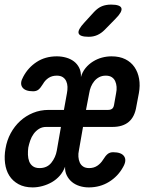

<svg xmlns="http://www.w3.org/2000/svg" viewBox="-46 -805 666 835"><path d="M232 -327 245 -399Q248 -414 247.5 -427.5Q247 -441 242 -452Q237 -463 227 -469.5Q217 -476 201 -476Q180 -476 165 -466Q150 -456 141 -440Q130 -422 121 -415Q112 -408 98 -408Q63 -408 51 -425.5Q39 -443 55 -471Q76 -511 113.5 -535.5Q151 -560 201 -560Q222 -560 241.5 -554.5Q261 -549 275.5 -538Q290 -527 298.5 -510Q307 -493 306 -470Q312 -492 326 -509Q340 -526 358.5 -537.5Q377 -549 397.5 -554.5Q418 -560 439 -560Q474 -560 499 -547.5Q524 -535 539 -513Q554 -491 559 -462Q564 -433 558 -400L547 -342Q540 -297 514 -275Q488 -253 443 -253H315L297 -150Q294 -137 295 -123Q296 -109 301 -98Q306 -87 316 -80.5Q326 -74 342 -74Q362 -74 377 -84Q392 -94 402 -110Q413 -128 422.5 -135.5Q432 -143 446 -143Q482 -143 494 -125Q506 -107 489 -78Q467 -38 428 -14Q389 10 340 10Q319 10 300 4Q281 -2 267 -13.5Q253 -25 244.5 -42Q236 -59 237 -80Q229 -58 214 -41Q199 -24 180 -13Q161 -2 139 4Q117 10 96 10Q60 10 34.5 -4Q9 -18 -5.5 -41Q-20 -64 -24 -95Q-28 -126 -22 -159Q-16 -195 0.5 -225.5Q17 -256 41.5 -278.5Q66 -301 97.5 -314Q129 -327 166 -327ZM219 -253H155Q137 -253 123.5 -244.5Q110 -236 100.5 -223Q91 -210 85.5 -194Q80 -178 77 -163Q75 -148 75.5 -132Q76 -116 81 -103Q86 -90 97 -82Q108 -74 126 -74Q159 -74 177.5 -97.5Q196 -121 201 -150ZM328 -327H424Q435 -327 441.5 -332Q448 -337 450 -349L459 -400Q462 -414 461 -427.5Q460 -441 455 -452Q450 -463 440 -469.5Q430 -476 414 -476Q398 -476 385.5 -469.5Q373 -463 364 -452Q355 -441 349.5 -427.5Q344 -414 342 -400ZM340 -645Q301 -645 296 -660Q291 -675 321 -707L363 -753Q380 -771 397.5 -778Q415 -785 437 -785Q477 -785 482 -769.5Q487 -754 456 -723L409 -675Q394 -660 377 -652.5Q360 -645 340 -645Z"/></svg>

Font: Maple Mono SemiBold
Style: Italic
Weight: 600
Italic angle: -10°
Monospace: yes
Designer: subframe7536
Version: Version 7.000